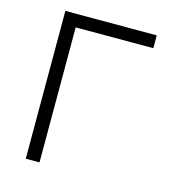

<svg xmlns="http://www.w3.org/2000/svg" viewBox="-104 -782 794 870"><g transform="rotate(15 293.0 -346.5)"><path d="M95.7 0H160.2V-633.3H524.4V-693.4H95.7Z"/></g></svg>

Font: Cascadia Mono NF Light
Style: Regular
Weight: 300
Monospace: yes
Designer: Aaron Bell
Foundry: Saja Typeworks
Version: Version 2404.023